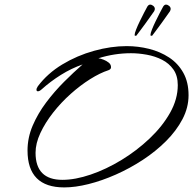

<svg xmlns="http://www.w3.org/2000/svg" viewBox="-20 -802 842 837"><path d="M260 15Q100 15 100 -146Q100 -202 122.5 -254.5Q145 -307 181 -355Q217 -403 259 -445Q301 -487 340 -521Q291 -504 245.5 -475.5Q200 -447 161 -412Q152 -404 145 -404Q139 -404 139 -411Q139 -417 145 -426Q187 -482 251.5 -521Q316 -560 390 -580.5Q464 -601 532 -601Q582 -601 630 -589Q678 -577 717 -551.5Q756 -526 779 -485Q802 -444 802 -387Q802 -333 775.5 -282.5Q749 -232 704 -187Q659 -142 602.5 -105Q546 -68 485 -41Q424 -14 366 0.5Q308 15 260 15ZM252 -18Q308 -18 375.5 -41Q443 -64 509.5 -104.5Q576 -145 632 -198Q688 -251 721.5 -310.5Q755 -370 755 -431Q755 -472 736 -499Q717 -526 686.5 -541.5Q656 -557 620 -563.5Q584 -570 551 -570Q515 -570 479.5 -564.5Q444 -559 409 -548Q418 -547 431 -542Q444 -537 454 -529Q464 -521 464 -509Q464 -500 453 -496Q416 -484 373 -457Q330 -430 288 -392.5Q246 -355 211.5 -311Q177 -267 156 -222Q135 -177 135 -136Q135 -18 252 -18ZM636 -648V-650Q636 -657 642.5 -673.5Q649 -690 658.5 -709.5Q668 -729 676.5 -745.5Q685 -762 689 -769Q695 -782 704 -782Q710 -782 717 -776.5Q724 -771 724 -763Q724 -759 721 -753Q718 -749 707.5 -734Q697 -719 684 -701Q671 -683 660 -668.5Q649 -654 646 -650Q645 -646 640.5 -646Q636 -646 636 -648ZM567 -648V-650Q567 -657 573.5 -673.5Q580 -690 589.5 -709.5Q599 -729 607.5 -745.5Q616 -762 620 -769Q626 -782 635 -782Q641 -782 648 -776.5Q655 -771 655 -763Q655 -759 652 -753Q649 -749 638.5 -734Q628 -719 615 -701Q602 -683 591 -668.5Q580 -654 577 -650Q576 -646 571.5 -646Q567 -646 567 -648Z"/></svg>

Font: Hurricane
Style: Regular
Weight: 400
Designer: Robert E. Leuschke
Foundry: Robert E. Leuschke
Version: Version 1.010; ttfautohint (v1.8.3)